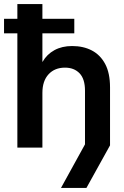

<svg xmlns="http://www.w3.org/2000/svg" viewBox="-30 -731 616 951"><path d="M272 200 391 -16V-282Q391 -340 364 -368Q337 -396 292 -396Q241 -396 210.5 -363Q180 -330 180 -271V0H56V-711H180V-425H181Q202 -462 239.5 -482.5Q277 -503 327 -503Q383 -503 425 -481Q467 -459 491 -414Q515 -369 515 -298V-11L398 200ZM-10 -566V-638H338V-566Z"/></svg>

Font: TikTok Sans 24pt SemiBold
Style: Regular
Weight: 600
Version: Version 4.000